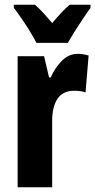

<svg xmlns="http://www.w3.org/2000/svg" viewBox="-20 -786 400 806"><path d="M307 -560Q317 -560 327.5 -558.5Q338 -557 352 -553L339 -398Q320 -405 291 -405Q244 -405 221.5 -371.5Q199 -338 199 -278V0H54V-550H165L186 -461H193Q208 -497 237.5 -528.5Q267 -560 307 -560ZM133 -606Q124 -624 107 -652Q90 -680 71 -707.5Q52 -735 38 -753V-766H127Q143 -752 161 -732.5Q179 -713 199 -689Q220 -714 237.5 -732.5Q255 -751 272 -766H360V-753Q346 -734 328 -707Q310 -680 293 -653Q276 -626 265 -606Z"/></svg>

Font: Noto Sans Hebrew ExtraCondensed ExtraBold
Style: Regular
Weight: 800
Width: 2
Designer: Monotype Design Team
Foundry: Monotype Imaging Inc.
Version: Version 2.004; ttfautohint (v1.8.4.7-5d5b)